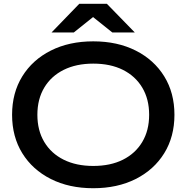

<svg xmlns="http://www.w3.org/2000/svg" viewBox="-20 -983 988 1017"><path d="M474 14Q346 14 249 -35Q152 -84 98 -171.5Q44 -259 44 -375Q44 -491 98 -578.5Q152 -666 249 -715Q346 -764 474 -764Q602 -764 699 -715Q796 -666 850 -578.5Q904 -491 904 -375Q904 -259 850 -171.5Q796 -84 699 -35Q602 14 474 14ZM474 -104Q565 -104 631 -137Q697 -170 733.5 -231Q770 -292 770 -375Q770 -458 733.5 -519Q697 -580 631 -613Q565 -646 474 -646Q384 -646 317.5 -613Q251 -580 214.5 -519Q178 -458 178 -375Q178 -292 214.5 -231Q251 -170 317.5 -137Q384 -104 474 -104ZM400 -963H546L694 -811H575L445 -915H501L371 -811H253Z"/></svg>

Font: Bounded
Style: Regular
Weight: 400
Designer: Vlad Churkin
Version: Version 1.0